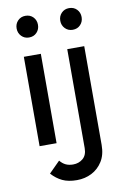

<svg xmlns="http://www.w3.org/2000/svg" viewBox="-97 -741 648 1005"><g transform="rotate(-10 226.5 -238.0)"><path d="M66.5 0V-475H156.8V0ZM111.5 -569.8Q87.2 -569.8 71.1 -586.5Q55 -603.2 55 -627.5Q55 -652 71.1 -668.5Q87.2 -685 111.5 -685Q136.8 -685 152.6 -668.5Q168.5 -652 168.5 -627.5Q168.5 -603.2 152.6 -586.5Q136.8 -569.8 111.5 -569.8ZM229 209Q183 209 151.8 194.1Q120.5 179.2 95.2 150.8L153.8 92.2Q167.5 109 184.1 116.9Q200.8 124.8 223.2 124.8Q253.8 124.8 275.5 106.4Q297.2 88 297.2 50.8V-475H387.5V49.8Q387.5 101.8 365.4 137.1Q343.2 172.5 307.4 190.8Q271.5 209 229 209ZM343.5 -569.8Q319.2 -569.8 303.1 -586.5Q287 -603.2 287 -627.5Q287 -652 303.1 -668.5Q319.2 -685 343.5 -685Q368.8 -685 384.6 -668.5Q400.5 -652 400.5 -627.5Q400.5 -603.2 384.6 -586.5Q368.8 -569.8 343.5 -569.8Z"/></g></svg>

Font: Outfit Thin
Style: Regular
Weight: 100
Designer: Rodrigo Fuenzalida
Foundry: fragTYPE
Version: Version 1.100;gftools[0.9.27]